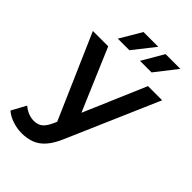

<svg xmlns="http://www.w3.org/2000/svg" viewBox="-285 -847 1150 1150"><g transform="rotate(45 290.0 -271.5)"><path d="M132 201Q93 201 54 188Q15 175 -11 152L39 60Q58 77 82 87Q106 97 131 97Q165 97 186 80Q207 63 225 23L256 -47L266 -62L468 -534H588L338 43Q313 103 282.5 138Q252 173 214.5 187Q177 201 132 201ZM242 19 1 -534H131L327 -73ZM327 -607 407 -744H532L425 -607ZM139 -607 220 -744H345L237 -607Z"/></g></svg>

Font: MOST Montserrat SemiBold
Style: Regular
Weight: 600
Designer: Julieta Ulanovsky
Foundry: Julieta Ulanovsky
Version: Version 8.000;March 11, 2024;FontCreator 15.0.0.2926 64-bit